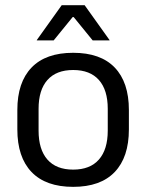

<svg xmlns="http://www.w3.org/2000/svg" viewBox="-20 -703 560 735"><path d="M260.1 12.3Q155.2 12.3 100.8 -44.5Q46.4 -101.2 46.4 -207.7V-281.9Q46.4 -388 100.9 -444.5Q155.3 -500.9 260.1 -500.9Q364.9 -500.9 419.1 -444.5Q473.4 -388 473.4 -281.9V-207.7Q473.4 -101.2 419.1 -44.5Q364.9 12.3 260.1 12.3ZM260.1 -53.7Q324.8 -53.7 358.6 -92.2Q392.5 -130.7 392.5 -203V-286.6Q392.5 -358.5 358.7 -396.7Q324.9 -435 260.1 -435Q195.3 -435 161.5 -396.7Q127.7 -358.5 127.7 -286.6V-203Q127.7 -130.7 161.5 -92.2Q195.3 -53.7 260.1 -53.7ZM216.2 -683.1H304L399.3 -549.7V-548.4H334.7L262 -637.7H258.2L185.5 -548.4H120.9V-549.7Z"/></svg>

Font: Anek Odia Medium
Style: Regular
Weight: 500
Designer: Yesha Goshar & Mahesh Sahu (Odia), Yesha Goshar (Latin)
Foundry: Ek Type
Version: Version 1.003